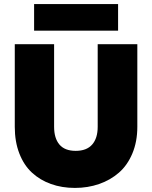

<svg xmlns="http://www.w3.org/2000/svg" viewBox="-20 -924 752 951"><path d="M53.2 -295.9V-705.1H248V-295.9Q248 -239.3 274.4 -208Q300.8 -176.8 355 -176.8Q409.2 -176.8 436.5 -208Q463.9 -239.3 463.9 -295.9V-705.1H660.2V-295.9Q660.2 -222.7 635.7 -164.1Q611.3 -105.5 568.8 -68.6Q526.4 -31.7 470.7 -12.5Q415 6.8 351.1 6.8Q286.6 6.8 232.7 -12.5Q178.7 -31.7 138.4 -68.8Q98.1 -106 75.7 -164.1Q53.2 -222.2 53.2 -295.9ZM148.9 -772V-903.8H564.9V-772Z"/></svg>

Font: Poppins ExtraBold
Style: Regular
Weight: 800
Designer: Ninad Kale (Devanagari), Jonny Pinhorn (Latin)
Foundry: Indian Type Foundry
Version: Version 3.200;PS 1.000;hotconv 16.6.54;makeotf.lib2.5.65590